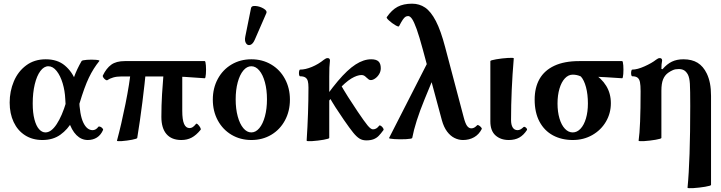

<svg xmlns="http://www.w3.org/2000/svg" viewBox="-20 -745 3895 1037"><path d="M32.2 -190.9Q32.2 -252 54.7 -305.4Q77.1 -358.9 121.3 -391.8Q165.5 -424.8 227.1 -424.8Q290.5 -424.8 330.3 -391.1Q370.1 -357.4 387.7 -309.1Q405.3 -260.7 407.2 -212.4Q410.2 -124.5 429.7 -83.3Q449.2 -42 480.5 -42Q488.8 -42 496.8 -46.6Q504.9 -51.3 510.3 -59.1Q513.2 -63.5 520.3 -61Q527.3 -58.6 532.7 -52.7Q538.1 -46.9 536.6 -43Q524.9 -16.1 503.7 -2.4Q482.4 11.2 454.1 11.2Q419.4 11.2 392.8 -15.4Q366.2 -42 350.6 -92Q335 -142.1 332.5 -210.4Q330.6 -254.4 318.4 -295.2Q306.2 -335.9 285.9 -361.6Q265.6 -387.2 241.2 -387.2Q217.3 -387.2 198 -361.3Q178.7 -335.4 167.7 -289.6Q156.7 -243.7 156.7 -186Q156.7 -135.7 166 -100.3Q175.3 -64.9 190.9 -47.4Q206.5 -29.8 225.6 -29.8Q256.8 -29.8 286.1 -74.5Q315.4 -119.1 337.4 -193.4Q363.8 -283.7 379.6 -327.9Q395.5 -372.1 420.9 -415.5Q423.8 -419.9 449.2 -421.9Q474.6 -423.8 497.6 -421.9Q520.5 -419.9 516.6 -415.5Q484.4 -376 460.2 -325.7Q436 -275.4 409.2 -185.5Q393.1 -131.8 369.6 -89.1Q346.2 -46.4 306.4 -17.6Q266.6 11.2 209 11.2Q155.3 11.2 115.2 -14.4Q75.2 -40 53.7 -85.9Q32.2 -131.8 32.2 -190.9Z M535.6 -337.4Q554.2 -376 580.8 -395.5Q607.4 -415 653.8 -415H1085.9Q1090.3 -415 1092 -391.8Q1093.8 -368.7 1092 -345.5Q1090.3 -322.3 1085.9 -322.3Q1022 -327.1 980.2 -329.6Q938.5 -332 896 -332H634.3Q609.9 -332 591.1 -326.4Q572.3 -320.8 560.5 -312.5Q556.6 -309.6 549.8 -314.2Q543 -318.8 538.3 -325.9Q533.7 -333 535.6 -337.4ZM687.5 -372.6 769 -372.1Q762.2 -297.9 749 -192.9Q735.8 -87.9 721.2 0Q720.7 4.4 692.9 9.8Q665 15.1 637.9 17.1Q610.8 19 611.8 14.6Q635.3 -72.3 657.7 -183.8Q680.2 -295.4 687.5 -372.6ZM851.6 -113.8Q851.6 -174.8 855.2 -236.1Q858.9 -297.4 866.2 -388.2H964.4V-146Q964.4 -98.6 974.1 -75.9Q983.9 -53.2 1003.9 -53.2Q1012.7 -53.2 1020.8 -58.3Q1028.8 -63.5 1038.6 -75.7Q1041.5 -79.6 1048.8 -72.8Q1056.2 -65.9 1061.3 -56.6Q1066.4 -47.4 1063.5 -43.9Q1039.6 -14.6 1015.1 -1.7Q990.7 11.2 959.5 11.2Q906.7 11.2 879.2 -20.8Q851.6 -52.7 851.6 -113.8Z M1129.4 -207Q1129.4 -269 1156.3 -318.8Q1183.2 -368.7 1230.6 -396.7Q1278.1 -424.8 1337.7 -424.8Q1397.3 -424.8 1444.7 -396.7Q1492.2 -368.7 1519 -318.8Q1545.9 -269 1545.9 -207Q1545.9 -144.5 1519 -94.7Q1492.2 -44.9 1444.8 -16.8Q1397.4 11.2 1337.8 11.2Q1278.3 11.2 1230.8 -16.8Q1183.3 -44.9 1156.3 -94.7Q1129.4 -144.5 1129.4 -207ZM1421.9 -208.6Q1421.9 -259.8 1410.9 -300.5Q1399.9 -341.2 1380.6 -364.2Q1361.3 -387.2 1337.4 -387.2Q1313.5 -387.2 1294.2 -364.2Q1274.9 -341.1 1263.9 -300.4Q1252.9 -259.6 1252.9 -208.4Q1252.9 -157.2 1263.9 -116.5Q1274.9 -75.8 1294.2 -52.8Q1313.5 -29.8 1337.4 -29.8Q1361.3 -29.8 1380.6 -52.8Q1399.9 -75.9 1410.9 -116.6Q1421.9 -157.3 1421.9 -208.6ZM1304.7 -546.9 1335.9 -701.7Q1338.4 -714.8 1361.3 -712.6Q1384.3 -710.4 1404.1 -698.5Q1423.8 -686.5 1418.9 -674.8L1356 -530.3Q1345.7 -506.8 1331.5 -502.4Q1317.4 -498 1308.8 -511.2Q1300.3 -524.4 1304.7 -546.9Z M1646 -272Q1646 -293.9 1642.6 -306.9Q1639.2 -319.8 1629.4 -326.4Q1619.6 -333 1601.1 -333Q1596.7 -333 1595.2 -342Q1593.8 -351.1 1595.5 -360.1Q1597.2 -369.1 1601.1 -369.1Q1629.4 -369.1 1664.3 -383.5Q1699.2 -397.9 1729.5 -422.4Q1735.8 -427.2 1740.2 -429.2Q1744.6 -431.2 1750 -431.2Q1755.9 -431.2 1759 -427.7Q1762.2 -424.3 1762.2 -418Q1759.8 -398.9 1759 -380.1Q1758.3 -361.3 1758.3 -333V0Q1758.3 4.4 1727.8 9.8Q1697.3 15.1 1666.7 17.1Q1636.2 19 1636.2 14.6Q1646 -136.7 1646 -272ZM1984.9 -424.8Q2012.2 -424.8 2024.4 -413.1Q2036.6 -401.4 2036.6 -376.5Q2036.6 -359.4 2027.8 -344.7Q2019 -330.1 2006.3 -321.3Q1993.7 -312.5 1982.9 -312.5Q1976.6 -312.5 1972.2 -315.4Q1967.8 -318.4 1960.4 -325.2Q1953.1 -332.5 1947 -336.2Q1940.9 -339.8 1932.6 -339.8Q1909.2 -339.8 1877.4 -320.8Q1845.7 -301.8 1800.8 -252.9Q1755.9 -204.1 1699.2 -120.1L1682.6 -140.1Q1752 -244.6 1804.4 -306.6Q1856.9 -368.7 1900.4 -396.7Q1943.8 -424.8 1984.9 -424.8ZM1836.9 -98.1Q1787.1 -169.9 1757.8 -222.2L1816.4 -293.9Q1856 -224.6 1911.6 -142.6Q1947.8 -88.9 1965.3 -67.6Q1982.9 -46.4 1994.1 -46.4Q2003.4 -46.4 2011.5 -50.8Q2019.5 -55.2 2027.8 -65.9Q2030.8 -69.8 2037.6 -65.2Q2044.4 -60.5 2049.1 -53.2Q2053.7 -45.9 2050.8 -42Q2036.1 -22 2024.7 -10.5Q2013.2 1 1997.3 7.1Q1981.4 13.2 1958 13.2Q1937.5 13.2 1921.6 3.4Q1905.8 -6.3 1887.7 -28.6Q1869.6 -50.8 1836.9 -98.1Z M2366.7 -95.2 2263.7 -477.5Q2244.6 -548.3 2230.5 -587.6Q2216.3 -627 2205.6 -642.6Q2194.8 -658.2 2184.6 -658.2Q2176.3 -658.2 2169.7 -654.1Q2163.1 -649.9 2155.3 -638.4Q2147.5 -627 2135.3 -603.5Q2132.8 -598.6 2115 -609.1Q2097.2 -619.6 2081.5 -633.8Q2065.9 -647.9 2068.8 -652.3Q2095.7 -691.4 2127.4 -708.3Q2159.2 -725.1 2205.6 -725.1Q2245.1 -725.1 2276.1 -704.1Q2307.1 -683.1 2334 -631.6Q2360.8 -580.1 2384.3 -490.2L2484.4 -111.8Q2493.2 -77.6 2502.9 -64.7Q2512.7 -51.8 2525.4 -51.8Q2533.7 -51.8 2540.8 -55.4Q2547.9 -59.1 2557.6 -68.8Q2560.1 -71.3 2566.7 -67.4Q2573.2 -63.5 2578.4 -57.4Q2583.5 -51.3 2582 -48.3Q2566.9 -18.6 2540.5 -3.7Q2514.2 11.2 2480.5 11.2Q2457 11.2 2434.8 0.2Q2412.6 -10.7 2394.8 -34.4Q2377 -58.1 2366.7 -95.2ZM2310.5 -448.7 2345.7 -384.8 2272.9 -208Q2222.2 -84 2206.5 0Q2205.6 4.9 2173.6 6.6Q2141.6 8.3 2110.4 6.3Q2079.1 4.4 2081.5 0Z M2628.4 -89.4V-415Q2628.4 -419.4 2660.2 -424.8Q2691.9 -430.2 2723.6 -432.1Q2755.4 -434.1 2754.9 -429.7Q2740.2 -256.3 2740.2 -97.2Q2740.2 -70.3 2749.3 -56.2Q2758.3 -42 2775.4 -42Q2783.2 -42 2790.8 -45.9Q2798.3 -49.8 2808.1 -59.1Q2810.5 -61.5 2815.9 -58.8Q2821.3 -56.2 2824.7 -51Q2828.1 -45.9 2826.2 -43Q2808.1 -15.1 2784.7 -2Q2761.2 11.2 2728 11.2Q2684.1 11.2 2656.2 -13.7Q2628.4 -38.6 2628.4 -89.4Z M2867.7 -207Q2867.7 -272 2894 -318.4Q2920.4 -364.7 2974.1 -389.9Q3027.8 -415 3107.9 -415H3340.3Q3344.7 -415 3346.4 -391.8Q3348.1 -368.7 3346.4 -345.5Q3344.7 -322.3 3340.3 -322.3Q3245.1 -329.1 3178.2 -331.5L3181.6 -351.6Q3229 -322.3 3254.2 -281.2Q3279.3 -240.2 3279.3 -187.5Q3279.3 -133.3 3252.7 -87.9Q3226.1 -42.5 3179 -15.6Q3131.8 11.2 3073.7 11.2Q3013.2 11.2 2966.6 -13.9Q2919.9 -39.1 2893.8 -88.1Q2867.7 -137.2 2867.7 -207ZM3155.3 -186Q3155.3 -235.8 3145 -274.2Q3134.8 -312.5 3117.2 -332Q3096.7 -341.8 3073.2 -341.8Q3049.8 -341.8 3031 -321.8Q3012.2 -301.8 3001.7 -266.1Q2991.2 -230.5 2991.2 -186Q2991.2 -141.1 3001.7 -105.5Q3012.2 -69.8 3031 -49.8Q3049.8 -29.8 3073.2 -29.8Q3096.7 -29.8 3115.5 -49.8Q3134.3 -69.8 3144.8 -105.5Q3155.3 -141.1 3155.3 -186Z M3708 -172.9Q3708 -259.8 3706.1 -292.5Q3704.1 -325.2 3695.3 -342.3Q3686 -358.9 3674.3 -365.5Q3662.6 -372.1 3646 -372.1Q3627.9 -372.1 3615 -366.7Q3602.1 -361.3 3588.4 -351.6Q3570.3 -338.4 3561.3 -316.2Q3552.2 -293.9 3552.2 -254.9V0Q3552.2 4.4 3521.2 9.8Q3490.2 15.1 3459.5 17.1Q3428.7 19 3429.2 14.6Q3439.9 -58.1 3439.9 -252.4Q3439.9 -284.7 3436.5 -301.3Q3433.1 -317.9 3423.6 -325.4Q3414.1 -333 3395 -333Q3390.6 -333 3389.2 -342Q3387.7 -351.1 3389.4 -360.1Q3391.1 -369.1 3395 -369.1Q3421.9 -369.1 3461.2 -386.7Q3500.5 -404.3 3523.4 -422.4Q3529.8 -427.2 3534.2 -429.2Q3538.6 -431.2 3543.9 -431.2Q3549.8 -431.2 3553 -427.7Q3556.2 -424.3 3556.2 -418Q3552.2 -398.9 3552.2 -373L3558.1 -371.1Q3582.5 -399.4 3609.1 -412.1Q3635.7 -424.8 3670.9 -424.8Q3716.8 -424.8 3747.6 -406Q3778.3 -387.2 3797.4 -347.7Q3809.1 -323.2 3814.7 -293.9Q3820.3 -264.6 3820.3 -227.1V253.9Q3820.3 258.3 3788.3 263.7Q3756.3 269 3724.6 271Q3692.9 272.9 3693.4 268.6Q3708 121.6 3708 -172.9Z"/></svg>

Font: Junicode Two Beta VF
Style: Regular
Weight: 400
Designer: Peter S. Baker
Foundry: Briery Creek Software
Version: Version 1.031 beta; ttfautohint (v1.8.1.43-b0c9)